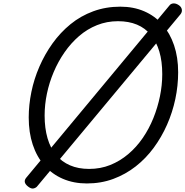

<svg xmlns="http://www.w3.org/2000/svg" viewBox="-20 -1054 1084 1123"><path d="M488 19Q411 19 348 -8Q285 -35 240 -86Q195 -137 171.5 -208Q148 -279 148 -367Q148 -440 163.5 -516Q179 -592 210.5 -664.5Q242 -737 287.5 -800.5Q333 -864 392.5 -912.5Q452 -961 525.5 -988Q599 -1015 684 -1015Q761 -1015 823.5 -988Q886 -961 930 -910.5Q974 -860 998 -789.5Q1022 -719 1022 -631Q1022 -553 1005.5 -475Q989 -397 957 -324.5Q925 -252 879 -189.5Q833 -127 773.5 -80.5Q714 -34 642.5 -7.5Q571 19 488 19ZM501 -66Q568 -66 625 -89Q682 -112 730 -152.5Q778 -193 815 -247Q852 -301 877 -363Q902 -425 915.5 -490.5Q929 -556 929 -620Q929 -695 912 -752.5Q895 -810 862 -850Q829 -890 781 -910Q733 -930 670 -930Q605 -930 547.5 -907Q490 -884 442.5 -843Q395 -802 357.5 -748Q320 -694 294 -632.5Q268 -571 254.5 -506.5Q241 -442 241 -378Q241 -304 258 -245.5Q275 -187 308 -147.5Q341 -108 389.5 -87Q438 -66 501 -66ZM199 34Q192 44 177.5 48Q163 52 144 37Q112 12 133 -14L971 -1022Q979 -1033 994.5 -1034Q1010 -1035 1027 -1023Q1041 -1013 1043.5 -998.5Q1046 -984 1036 -971Z"/></svg>

Font: Playwrite TZ
Style: Regular
Weight: 400
Designer: Veronika Burian, José Scaglione
Foundry: TypeTogether
Version: Version 1.002